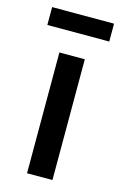

<svg xmlns="http://www.w3.org/2000/svg" viewBox="-103 -689 471 737"><g transform="rotate(15 132.5 -320.5)"><path d="M183 0H82V-480H183ZM256 -641V-570H10V-641Z"/></g></svg>

Font: Arya
Style: Regular
Weight: 400
Designer: Eduardo Rodriguez Tunni, Modular Infotech
Foundry: Eduardo Rodriguez Tunni, Modular Infotech
Version: Version 1.002